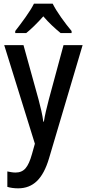

<svg xmlns="http://www.w3.org/2000/svg" viewBox="-20 -837 472 1046"><path d="M3 -591H108L190 -295Q198 -265 205 -234.5Q212 -204 216 -174H219Q223 -200 230 -230.5Q237 -261 246 -295L326 -591H430L247 26Q222 110 181 149.5Q140 189 79 189Q63 189 48 187Q33 185 20 181V97Q30 99 41.5 101Q53 103 65 103Q99 103 119 80Q139 57 154 3L170 -54ZM267 -817Q284 -783 313.5 -741.5Q343 -700 370 -668V-657H310Q288 -675 263.5 -698Q239 -721 216 -748Q192 -721 167.5 -697Q143 -673 123 -657H63V-668Q89 -701 119 -743Q149 -785 165 -817Z"/></svg>

Font: Noto Sans Tamil UI Condensed Medium
Style: Regular
Weight: 500
Width: 3
Designer: Jelle Bosma - Monotype Design Team
Foundry: Monotype Imaging Inc.
Version: Version 2.004; ttfautohint (v1.8.4.7-5d5b)